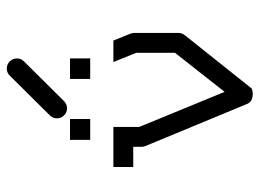

<svg xmlns="http://www.w3.org/2000/svg" viewBox="-122 -710 783 580"><g transform="rotate(-90 270.0 -420.5)"><path d="M437 -470 458 -418Q460 -412 460 -407V-273Q460 -263 453 -254L292 -52Q284.5 -49 276 -49Q253.5 -49 246 -65L118 -374Q116 -380 116 -386V-410H55V-470H176V-392L282 -134L400 -284V-401L372 -470ZM202 -640Q202 -653 211 -662L331 -783Q340 -792 352 -792Q365 -792 374 -783Q383 -774 383 -761Q383 -749 374 -740L254 -619Q245 -610 232 -610Q220 -610 211 -619Q202 -628 202 -640ZM137 -601H200V-540H137ZM321 -601H383V-540H321Z"/></g></svg>

Font: 3270 Nerd Font Mono
Style: Regular
Weight: 400
Monospace: yes
Version: Version 3.0.1;Nerd Fonts 3.0.0